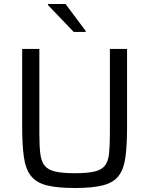

<svg xmlns="http://www.w3.org/2000/svg" viewBox="-20 -933 748 961"><path d="M355 8Q266 8 213.5 -5.5Q161 -19 134.5 -53Q108 -87 99.5 -147Q91 -207 91 -301V-688H177V-267Q177 -205 181.5 -165.5Q186 -126 203 -104.5Q220 -83 256 -74.5Q292 -66 355 -66Q417 -66 453 -74.5Q489 -83 505.5 -104.5Q522 -126 526 -165.5Q530 -205 530 -267V-688H616V-301Q616 -207 608 -147Q600 -87 574 -53Q548 -19 495.5 -5.5Q443 8 355 8ZM349 -773 220 -908V-913H308L409 -778V-773Z"/></svg>

Font: Saira
Style: Regular
Weight: 400
Designer: Hector Gatti with collaboration of the Omnibus-Type team
Foundry: Omnibus-Type
Version: Version 1.100; ttfautohint (v1.8.3)